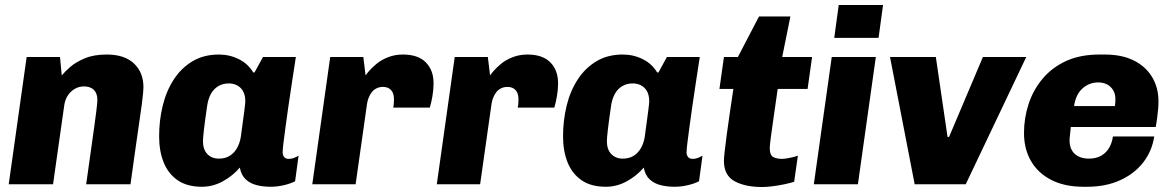

<svg xmlns="http://www.w3.org/2000/svg" viewBox="-20 -740 4702 771"><path d="M15 0 87 -511H221L228 -437Q240 -452 262.5 -471.5Q285 -491 321 -506Q357 -521 409 -521Q480 -521 518 -485Q556 -449 556 -390Q556 -381 554.5 -365Q553 -349 549.5 -321.5Q546 -294 539.5 -251Q533 -208 524.5 -146.5Q516 -85 504 0H326Q338 -85 346 -142Q354 -199 359 -235Q364 -271 366.5 -291.5Q369 -312 370 -322.5Q371 -333 371 -339Q371 -365 357 -379Q343 -393 317 -393Q297 -393 280 -383Q263 -373 252 -356Q241 -339 238 -317L193 0Z M791 10Q731 10 693 -16.5Q655 -43 637 -88.5Q619 -134 619 -192Q619 -257 633.5 -316Q648 -375 678 -421Q708 -467 753 -494Q798 -521 859 -521Q902 -521 939 -502.5Q976 -484 997 -449H1002L1036 -511H1168Q1161 -463 1153 -413Q1145 -363 1138.5 -316Q1132 -269 1126.5 -229.5Q1121 -190 1118 -164Q1115 -138 1115 -128Q1115 -117 1121 -109.5Q1127 -102 1140 -102Q1151 -102 1161 -106Q1171 -110 1179 -115L1165 -12Q1145 -2 1118.5 4Q1092 10 1067 10Q1037 10 1011 3.5Q985 -3 967 -19.5Q949 -36 943 -67Q915 -34 875 -12Q835 10 791 10ZM859 -103Q884 -103 902 -114Q920 -125 931.5 -145Q943 -165 947 -190Q957 -263 961 -294Q965 -325 965 -333Q965 -368 946.5 -386.5Q928 -405 898 -405Q875 -405 856.5 -394Q838 -383 827 -363Q816 -343 812 -316Q803 -255 799 -220Q795 -185 795 -173Q795 -140 812.5 -121.5Q830 -103 859 -103Z M1234 0 1306 -511H1439L1448 -437Q1451 -442 1462.5 -455.5Q1474 -469 1493 -484.5Q1512 -500 1539 -510.5Q1566 -521 1598 -521Q1659 -521 1690 -489.5Q1721 -458 1721 -406Q1721 -380 1716.5 -354Q1712 -328 1706 -308H1559Q1561 -317 1561.5 -326Q1562 -335 1562 -341Q1562 -357 1557 -368Q1552 -379 1542 -385Q1532 -391 1517 -391Q1504 -391 1492.5 -385.5Q1481 -380 1473.5 -370.5Q1466 -361 1461 -349Q1456 -337 1454 -324L1408 0Z M1734 0 1806 -511H1939L1948 -437Q1951 -442 1962.5 -455.5Q1974 -469 1993 -484.5Q2012 -500 2039 -510.5Q2066 -521 2098 -521Q2159 -521 2190 -489.5Q2221 -458 2221 -406Q2221 -380 2216.5 -354Q2212 -328 2206 -308H2059Q2061 -317 2061.5 -326Q2062 -335 2062 -341Q2062 -357 2057 -368Q2052 -379 2042 -385Q2032 -391 2017 -391Q2004 -391 1992.5 -385.5Q1981 -380 1973.5 -370.5Q1966 -361 1961 -349Q1956 -337 1954 -324L1908 0Z M2413 10Q2353 10 2315 -16.5Q2277 -43 2259 -88.5Q2241 -134 2241 -192Q2241 -257 2255.5 -316Q2270 -375 2300 -421Q2330 -467 2375 -494Q2420 -521 2481 -521Q2524 -521 2561 -502.5Q2598 -484 2619 -449H2624L2658 -511H2790Q2783 -463 2775 -413Q2767 -363 2760.5 -316Q2754 -269 2748.5 -229.5Q2743 -190 2740 -164Q2737 -138 2737 -128Q2737 -117 2743 -109.5Q2749 -102 2762 -102Q2773 -102 2783 -106Q2793 -110 2801 -115L2787 -12Q2767 -2 2740.5 4Q2714 10 2689 10Q2659 10 2633 3.5Q2607 -3 2589 -19.5Q2571 -36 2565 -67Q2537 -34 2497 -12Q2457 10 2413 10ZM2481 -103Q2506 -103 2524 -114Q2542 -125 2553.5 -145Q2565 -165 2569 -190Q2579 -263 2583 -294Q2587 -325 2587 -333Q2587 -368 2568.5 -386.5Q2550 -405 2520 -405Q2497 -405 2478.5 -394Q2460 -383 2449 -363Q2438 -343 2434 -316Q2425 -255 2421 -220Q2417 -185 2417 -173Q2417 -140 2434.5 -121.5Q2452 -103 2481 -103Z M3041 11Q2972 11 2929.5 -12.5Q2887 -36 2887 -94Q2887 -106 2890 -132Q2893 -158 2898 -196.5Q2903 -235 2910 -282Q2917 -329 2925 -383H2869L2887 -511H2943L3028 -674H3154L3121 -511H3241L3223 -383H3103Q3094 -319 3086.5 -268.5Q3079 -218 3075 -186Q3071 -154 3071 -146Q3071 -117 3085 -109.5Q3099 -102 3120 -102Q3131 -102 3151 -106Q3171 -110 3184 -115L3169 -10Q3153 -5 3129.5 0Q3106 5 3082 8Q3058 11 3041 11Z M3248 0 3320 -511H3497L3425 0ZM3330 -588 3348 -720H3526L3508 -588Z M3653 0 3554 -511H3738L3785 -190H3791L3927 -511H4101L3858 0Z M4331 10Q4255 10 4201.5 -17.5Q4148 -45 4120 -93.5Q4092 -142 4092 -206Q4092 -265 4110 -321Q4128 -377 4165.5 -422.5Q4203 -468 4260 -494.5Q4317 -521 4395 -521H4417Q4485 -521 4533 -497Q4581 -473 4606.5 -430.5Q4632 -388 4632 -333Q4632 -317 4630.5 -301.5Q4629 -286 4627 -269Q4625 -252 4621 -230H4280Q4279 -216 4277 -201Q4275 -186 4275 -176Q4275 -141 4296 -122Q4317 -103 4353 -103Q4382 -103 4402.5 -115Q4423 -127 4434.5 -147.5Q4446 -168 4449 -192H4615Q4606 -133 4570.5 -87.5Q4535 -42 4477.5 -16Q4420 10 4345 10ZM4293 -314H4457Q4458 -321 4458.5 -327Q4459 -333 4459 -342Q4459 -372 4440 -390.5Q4421 -409 4390 -409Q4354 -409 4327 -385Q4300 -361 4293 -314Z"/></svg>

Font: Chivo Medium ExtraBold
Style: Italic
Weight: 800
Italic angle: -8.05°
Version: Version 2.002